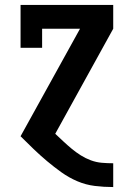

<svg xmlns="http://www.w3.org/2000/svg" viewBox="-20 -550 540 775"><path d="M436 205Q399 205 362.5 200.5Q326 196 292 181.5Q258 167 228 145.5Q198 124 170 100.5Q142 77 115.5 51.5Q89 26 63 0L303 -434H150V-357H63V-530H437V-434L203 -10Q219 5 235.5 20.5Q252 36 269.5 50.5Q287 65 306 77Q325 89 346.5 97Q368 105 390.5 107Q413 109 436 109H437V205Z"/></svg>

Font: Iosevka Slab
Style: Bold
Weight: 700
Monospace: yes
Designer: Belleve Invis
Foundry: Belleve Invis
Version: Version 11.1.1; ttfautohint (v1.8.3)